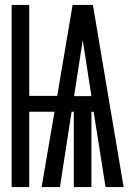

<svg xmlns="http://www.w3.org/2000/svg" viewBox="-20 -755 540 775"><path d="M27 0V-735H98V-368H211L273 -735H355L479 0H406L358 -304H349V0H278V-304H269L222 0H148L200 -304H98V0ZM349 -367 330 -490Q326 -516 322 -541.5Q318 -567 314 -593Q310 -567 306 -541.5Q302 -516 298 -490L279 -367Z"/></svg>

Font: Iosevka Medium
Style: Regular
Weight: 500
Monospace: yes
Designer: Belleve Invis
Foundry: Belleve Invis
Version: Version 32.5.0; ttfautohint (v1.8.4)